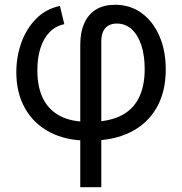

<svg xmlns="http://www.w3.org/2000/svg" viewBox="-20 -569 752 793"><path d="M311.5 204.1V-383.8Q311.5 -436.5 328.4 -473.6Q345.2 -510.7 377.2 -530Q409.2 -549.3 455.1 -549.3Q517.6 -549.3 564.5 -515.4Q611.3 -481.4 637.9 -421.1Q664.6 -360.8 664.6 -282.7Q664.6 -189 626.2 -123Q587.9 -57.1 518.1 -22.7Q448.2 11.7 353.5 11.7H342.3Q252.4 11.7 186 -22.9Q119.6 -57.6 83.5 -121.3Q47.4 -185.1 47.4 -270.5Q47.4 -335.9 68.6 -394Q89.8 -452.1 130.1 -492.4Q170.4 -532.7 227.5 -544.4L245.6 -469.2Q210 -461.9 185.1 -436.5Q160.2 -411.1 147.2 -370.6Q134.3 -330.1 134.3 -278.3Q134.3 -208.5 158.2 -161.1Q182.1 -113.8 228.5 -89.8Q274.9 -65.9 342.3 -65.9H353.5Q426.3 -65.9 476.3 -89.6Q526.4 -113.3 552 -161.9Q577.6 -210.4 577.6 -284.2Q577.6 -338.9 564 -381.3Q550.3 -423.8 524.4 -447.8Q498.5 -471.7 462.4 -471.7Q441.4 -471.7 427 -462.9Q412.6 -454.1 405.5 -438Q398.4 -421.9 398.4 -398.4V204.1Z"/></svg>

Font: Inter 18pt
Style: Regular
Weight: 400
Designer: Rasmus Andersson
Foundry: rsms
Version: Version 4.001;git-66647c0bb